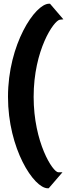

<svg xmlns="http://www.w3.org/2000/svg" viewBox="-20 -815 373 1033"><path d="M237 198H242L316 112H294C264 112 161 -49 161 -294C161 -546 270 -705 302 -709L321 -711L249 -795H244C169 -795 23 -577 23 -294C23 -15 162 198 237 198Z"/></svg>

Font: Bluebird
Style: SfBdNrw
Weight: 700
Designer: Jasper
Foundry: Cannot Into Space Fonts
Version: Version 0.98